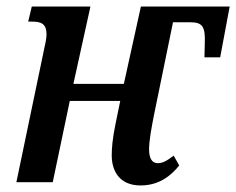

<svg xmlns="http://www.w3.org/2000/svg" viewBox="-20 -556 721 586"><path d="M409 10C466 10 502 -20 527 -51L510 -81C490 -66 478 -58 461 -58C444 -58 435 -73 435 -100C435 -127 442 -164 450 -205L508 -488H561C599 -488 607 -474 605 -422L604 -381H652L681 -536H410L358 -300H204L256 -536H77L66 -490H78C105 -490 122 -484 122 -451C122 -439 118 -420 113 -398L30 0H141L193 -248H347L333 -180C323 -132 321 -102 321 -82C321 -35 344 10 409 10Z"/></svg>

Font: Noto Serif Condensed Semi
Style: Italic
Weight: 600
Width: 3
Italic angle: -12°
Designer: Monotype Design Team
Foundry: Monotype Imaging Inc.
Version: Version 1.901